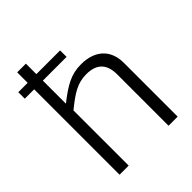

<svg xmlns="http://www.w3.org/2000/svg" viewBox="-207 -863 984 984"><g transform="rotate(-45 284.5 -371.0)"><path d="M345 -540C272 -540 224 -511 148 -452V-619H320V-666H148V-742H85V-666H17V-619H85V0H151V-400C221 -457 264 -485 329 -485C407 -485 440 -443 440 -373V0H506V-390C506 -480 451 -540 345 -540Z"/></g></svg>

Font: 18Franklin Light
Style: Regular
Weight: 300
Designer: Pablo Impallari, Rodrigo Fuenzalida (Modified by Dan O. Williams)
Version: Version 0.025;PS 000.025;hotconv 1.0.88;makeotf.lib2.5.64775